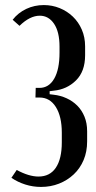

<svg xmlns="http://www.w3.org/2000/svg" viewBox="-20 -729 378 758"><path d="M142 9Q110 9 80 -0.5Q50 -10 25 -27L46 -58Q94 -32 132 -32Q177 -32 200.5 -67Q224 -102 224 -167V-205Q224 -269 200.5 -306.5Q177 -344 136 -344H120L121 -382H136Q173 -382 194 -418.5Q215 -455 215 -521V-545Q215 -603 193.5 -635Q172 -667 137 -667Q98 -667 57 -627L30 -651Q52 -679 84 -694Q116 -709 153 -709Q186 -709 215.5 -697Q245 -685 267.5 -663.5Q290 -642 303 -612Q316 -582 316 -546V-511Q316 -447 280 -411.5Q244 -376 192 -371L176 -369V-357L192 -355Q219 -352 243 -341Q267 -330 285 -312Q303 -294 313.5 -268.5Q324 -243 324 -211V-171Q324 -130 310 -97Q296 -64 271 -40.5Q246 -17 213 -4Q180 9 142 9Z"/></svg>

Font: Moniqa ExtBd Cond Paragraph
Style: Regular
Weight: 800
Width: 3
Designer: Rajesh Rajput
Foundry: Rajesh Rajput
Version: Version 1.000